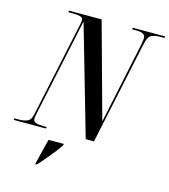

<svg xmlns="http://www.w3.org/2000/svg" viewBox="-164 -819 1009 1144"><g transform="rotate(15 340.5 -246.5)"><path d="M-31 0 -30 -10H-1Q29 -10 50 -19Q71 -28 78 -61L202 -642Q205 -656 206.5 -664.5Q208 -673 208 -678Q208 -694 192 -699Q176 -704 151 -704H117L119 -714H320L481 -128L587 -632Q592 -658 592 -670Q592 -688 579 -696Q566 -704 536 -704H510L512 -714H712L710 -704H680Q650 -704 629.5 -693.5Q609 -683 600 -639L464 0H413L219 -674L92 -77Q86 -50 86 -38Q86 -22 102.5 -16Q119 -10 150 -10H169L167 0ZM162 215Q172 172 181.5 134.5Q191 97 200 61H295L292 71Q279 91 257.5 118.5Q236 146 212.5 173.5Q189 201 171 221H161Z"/></g></svg>

Font: Noto Serif Display ExtraCondensed SemiBold
Style: Italic
Weight: 600
Width: 2
Italic angle: -12°
Designer: Monotype Design Team
Foundry: Monotype Imaging Inc.
Version: Version 2.009